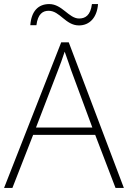

<svg xmlns="http://www.w3.org/2000/svg" viewBox="-20 -924 630 944"><path d="M129 -800H159C166 -856 191 -871 219 -871C275 -871 302 -799 368 -799C420 -799 457 -837 462 -904H432C425 -848 399 -833 369 -833C318 -833 286 -904 222 -904C168 -904 134 -869 129 -800ZM548 0H589L318 -716H281L0 0H41L143 -261H448ZM330 -578 434 -297H157L265 -578C275 -604 288 -638 298 -670C310 -636 323 -600 330 -578Z"/></svg>

Font: Noto Sans Sinhala UI ExtraLight
Style: Regular
Weight: 200
Designer: Jelle Bosma - Monotype Design Team
Foundry: Monotype Imaging Inc.
Version: Version 2.006